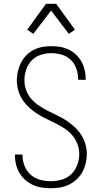

<svg xmlns="http://www.w3.org/2000/svg" viewBox="-20 -987 540 1015"><path d="M249 8Q225 8 201 4.5Q177 1 155 -9Q133 -19 114.5 -35Q96 -51 83.5 -72Q71 -93 65 -116.5Q59 -140 59 -164V-170H99V-166Q99 -137 110 -109.5Q121 -82 142.5 -63Q164 -44 192 -36.5Q220 -29 249 -29Q278 -29 307 -37.5Q336 -46 357 -66.5Q378 -87 388.5 -115Q399 -143 399 -173Q399 -200 389 -226Q379 -252 361.5 -272.5Q344 -293 321 -308Q298 -323 273.5 -335Q249 -347 224.5 -359Q200 -371 177 -385.5Q154 -400 134 -418.5Q114 -437 99 -460Q84 -483 76.5 -509Q69 -535 69 -563Q69 -587 74.5 -610.5Q80 -634 91 -655.5Q102 -677 119 -694.5Q136 -712 157.5 -723Q179 -734 203 -738.5Q227 -743 251 -743Q275 -743 298.5 -739Q322 -735 343 -725Q364 -715 381.5 -698.5Q399 -682 410.5 -661.5Q422 -641 427.5 -617.5Q433 -594 433 -571V-565H393V-569Q393 -597 383.5 -624Q374 -651 354 -670.5Q334 -690 306.5 -698Q279 -706 251 -706Q223 -706 195 -697Q167 -688 147.5 -667.5Q128 -647 118.5 -619Q109 -591 109 -563Q109 -536 118.5 -510Q128 -484 146 -463.5Q164 -443 187 -428Q210 -413 234 -400.5Q258 -388 283 -376.5Q308 -365 330.5 -350Q353 -335 373.5 -316.5Q394 -298 408.5 -275.5Q423 -253 431 -226.5Q439 -200 439 -173Q439 -148 433 -123.5Q427 -99 415.5 -77.5Q404 -56 385.5 -39Q367 -22 345 -11Q323 0 298.5 4Q274 8 249 8ZM156 -808 124 -830 223 -967H277L376 -830L344 -808L250 -931Z"/></svg>

Font: Iosevka Extralight
Style: Regular
Weight: 200
Monospace: yes
Designer: Belleve Invis
Foundry: Belleve Invis
Version: Version 32.0.1; ttfautohint (v1.8.4)